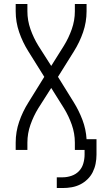

<svg xmlns="http://www.w3.org/2000/svg" viewBox="-20 -755 515 967"><path d="M266 192V138H296Q318 138 340 130.5Q362 123 377.5 107Q393 91 399.5 68.5Q406 46 406 24V0H357V-37Q357 -83 341.5 -127Q326 -171 302 -210L238 -312L173 -210Q149 -171 133.5 -127Q118 -83 118 -37V0H59V-37Q59 -91 76.5 -142Q94 -193 123 -239L203 -368L123 -496Q94 -542 76.5 -593Q59 -644 59 -698V-735H118V-698Q118 -652 133.5 -608Q149 -564 173 -525L238 -423L302 -525Q326 -564 341.5 -608Q357 -652 357 -698V-735H416V-698Q416 -644 398.5 -593Q381 -542 352 -496L272 -368L352 -239Q378 -197 395.5 -150.5Q413 -104 416 -54H466V24Q466 47 461.5 69.5Q457 92 447 112Q437 132 420.5 148Q404 164 384 174Q364 184 341.5 188Q319 192 296 192Z"/></svg>

Font: Iosevka QP Light
Style: Regular
Weight: 300
Designer: Belleve Invis
Foundry: Belleve Invis
Version: Version 20.0.0; ttfautohint (v1.8.4)